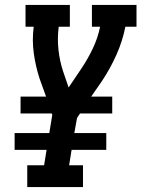

<svg xmlns="http://www.w3.org/2000/svg" viewBox="-20 -755 571 775"><path d="M90 0V-88H158L168 -150H39V-218H179L191 -291L189 -297H63V-365H166L140 -437Q124 -486 116.5 -539Q109 -592 116 -647H83V-735H262V-647H217Q211 -600 216 -554Q221 -508 235 -466L257 -402L307 -476Q334 -516 354.5 -559Q375 -602 384 -647H351V-735H531V-647H486Q475 -590 450 -534Q425 -478 391 -427L348 -365H433V-297H303L291 -279L280 -218H409V-150H269L259 -88H315V0Z"/></svg>

Font: Iosevka Curly Slab SmBdObl
Style: Regular
Weight: 600
Italic angle: -9°
Monospace: yes
Designer: Belleve Invis
Foundry: Belleve Invis
Version: Version 11.0.0; ttfautohint (v1.8.3)